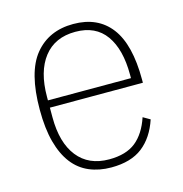

<svg xmlns="http://www.w3.org/2000/svg" viewBox="-85 -598 654 688"><g transform="rotate(-15 242.0 -254.0)"><path d="M246 12Q201 12 164.5 -3.5Q128 -19 103 -51.5Q78 -84 64.5 -134Q51 -184 51 -254Q51 -393 103 -456.5Q155 -520 246 -520Q337 -520 385 -457Q433 -394 433 -264V-252H88V-216Q88 -122 129 -70Q170 -18 246 -18Q309 -18 345 -47Q381 -76 400 -133L426 -118Q405 -55 362 -21.5Q319 12 246 12ZM246 -491Q170 -491 129 -438.5Q88 -386 88 -292V-279H396V-292Q396 -386 358.5 -438.5Q321 -491 246 -491Z"/></g></svg>

Font: IBM Plex Sans Cond ExtLt
Style: Regular
Weight: 200
Width: 3
Designer: Mike Abbink, Paul van der Laan, Pieter van Rosmalen
Foundry: Bold Monday
Version: Version 1.3